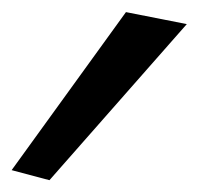

<svg xmlns="http://www.w3.org/2000/svg" viewBox="-41 -159 337 325"><path d="M-21.3 129 42.7 146 275.2 -118.2 172.2 -138.5Z"/></svg>

Font: Hussar
Style: BdWodka
Weight: 700
Foundry: Cannot Into Space Fonts
Version: Version 2.00